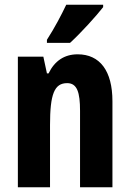

<svg xmlns="http://www.w3.org/2000/svg" viewBox="-20 -786 545 806"><path d="M413 -756V-766H258C237 -722 211 -672 177 -619V-606H274C321 -649 385 -720 413 -756ZM306 -558C250 -558 209 -530 184 -478H177L162 -548H55V0H190V-261C190 -391 208 -437 262 -437C304 -437 316 -398 316 -321V0H452V-361C452 -489 399 -558 306 -558Z"/></svg>

Font: Noto Sans Oriya ExtCond Bold
Style: Bold
Weight: 700
Width: 2
Designer: Amélie Bonet and Sol Matas
Foundry: Google LLC
Version: Version 2.006